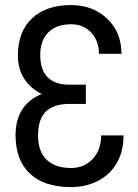

<svg xmlns="http://www.w3.org/2000/svg" viewBox="-20 -741 554 771"><path d="M324.7 -323.7V-400.9H259.8C181 -400.9 141.6 -440.8 141.6 -520.5C141.6 -559.2 152.4 -589.4 174.1 -611.1C195.7 -632.7 226.2 -643.6 265.6 -643.6C298.5 -643.6 325.4 -632.4 346.2 -610.1C367 -587.8 377.4 -559.4 377.4 -524.9H467.8C467.8 -582.8 448.5 -630 409.9 -666.3C371.3 -702.6 323.2 -720.7 265.6 -720.7C198.2 -720.7 145.8 -702.8 108.2 -667C70.6 -631.2 51.8 -581.7 51.8 -518.6C51.8 -482.1 60.3 -450.8 77.4 -424.6C94.5 -398.4 117.8 -378.1 147.5 -363.8C77.5 -334.5 42.5 -279.3 42.5 -198.2C42.5 -131.2 61.7 -79.7 100.1 -43.7C138.5 -7.7 193.7 10.3 265.6 10.3C305 10.3 340.9 2 373.3 -14.6C405.7 -31.2 430.9 -55.1 449 -86.2C467 -117.3 476.1 -154.3 476.1 -197.3H386.2C386.2 -158.5 374.9 -127 352.3 -102.8C329.7 -78.5 300.8 -66.4 265.6 -66.4C222.7 -66.4 189.8 -77.6 167 -99.9C144.2 -122.2 132.8 -154.3 132.8 -196.3C132.8 -240.2 143.1 -272.4 163.8 -292.7C184.5 -313.1 215.3 -323.4 256.3 -323.7Z"/></svg>

Font: Roboto Condensed
Style: Regular
Weight: 400
Designer: Google
Version: Version 2.134; 2016